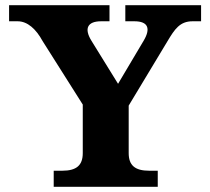

<svg xmlns="http://www.w3.org/2000/svg" viewBox="-20 -720 810 740"><path d="M144 -562 299 -317V-130C299 -83 275 -62 220 -62H187V0H588V-62H555C500 -62 476 -83 476 -130V-313L626 -562C653 -607 673 -638 722 -638H755V-700H463V-638H498C551 -638 562 -610 533 -562L435 -397L333 -562C303 -610 317 -638 370 -638H402V-700H15V-638H48C86 -638 119 -608 144 -562Z"/></svg>

Font: LT Superior Serif ExtraBold
Style: Regular
Weight: 800
Designer: Daniel Lyons
Foundry: LyonsType
Version: Version 2.120;FEAKit 1.0